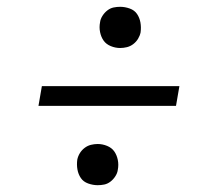

<svg xmlns="http://www.w3.org/2000/svg" viewBox="-20 -622 640 564"><path d="M333 -481Q319 -481 305.5 -486.5Q292 -492 284.5 -502.5Q277 -513 274 -527.5Q271 -542 274 -557Q275 -566 281 -575.5Q287 -585 295.5 -591.5Q304 -598 313.5 -600Q323 -602 333 -602Q347 -602 361 -597Q375 -592 382.5 -581Q390 -570 392.5 -556Q395 -542 393 -527Q391 -517 385.5 -508Q380 -499 371.5 -492.5Q363 -486 353 -483.5Q343 -481 333 -481ZM93 -311 103 -369H507L497 -311ZM267 -78Q253 -78 239 -83Q225 -88 217.5 -99Q210 -110 207.5 -124Q205 -138 207 -153Q209 -163 214.5 -172Q220 -181 228.5 -187.5Q237 -194 247 -196.5Q257 -199 267 -199Q281 -199 294.5 -193.5Q308 -188 315.5 -177.5Q323 -167 326 -152.5Q329 -138 326 -123Q325 -114 319 -104.5Q313 -95 304.5 -88.5Q296 -82 286.5 -80Q277 -78 267 -78Z"/></svg>

Font: Iosevka Etoile Light
Style: Italic
Weight: 300
Italic angle: -9°
Designer: Belleve Invis
Foundry: Belleve Invis
Version: Version 22.1.2; ttfautohint (v1.8.4)